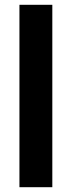

<svg xmlns="http://www.w3.org/2000/svg" viewBox="-20 -780 299 800"><path d="M198 0V-760H61V0Z"/></svg>

Font: Noto Sans Georgian Condensed Bold
Style: Regular
Weight: 700
Width: 3
Designer: Monotype Design Team, Akaki Razmadze
Foundry: Google LLC
Version: Version 2.005